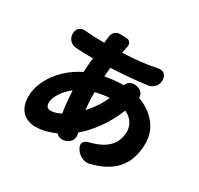

<svg xmlns="http://www.w3.org/2000/svg" viewBox="-179 -1033 1358 1312"><g transform="rotate(30 500.0 -376.5)"><path d="M689 -563Q715 -557 728.5 -540.5Q742 -524 742 -501Q827 -471 881 -406Q935 -341 935 -251Q935 -181 911.5 -120.5Q888 -60 832 -14.5Q776 31 678 57Q646 66 614.5 51.5Q583 37 565 8Q547 -21 556.5 -40.5Q566 -60 599 -68Q670 -86 710.5 -115Q751 -144 768 -181Q785 -218 785 -258Q785 -296 764.5 -328Q744 -360 703 -379Q663 -281 608 -206.5Q553 -132 499 -88L500 -86Q509 -55 496.5 -30.5Q484 -6 452 4Q407 17 380 -13Q344 3 305 13.5Q266 24 225 24Q187 24 154 8Q121 -8 101 -43Q81 -78 81 -133Q81 -197 112.5 -261Q144 -325 199 -378Q254 -431 324 -465Q326 -494 328 -522Q330 -550 333 -578H317Q288 -578 269.5 -578.5Q251 -579 235.5 -580Q220 -581 200 -582Q169 -584 149.5 -603.5Q130 -623 129 -654Q128 -685 146.5 -701.5Q165 -718 196 -715Q216 -714 231 -712.5Q246 -711 266.5 -710Q287 -709 322 -709H347L351 -749Q351 -749 351.5 -752Q352 -755 352 -756Q354 -783 370.5 -799Q387 -815 414 -814L457 -813Q481 -813 491.5 -798.5Q502 -784 497 -761Q497 -760 496.5 -759Q496 -758 495 -754L487 -711Q562 -714 622.5 -720.5Q683 -727 752 -741Q782 -747 800.5 -732.5Q819 -718 820 -686Q820 -655 801.5 -633Q783 -611 752 -606Q618 -588 468 -581L462 -510Q495 -516 530.5 -520Q566 -524 601 -524H607Q616 -549 638 -559.5Q660 -570 689 -563ZM568 -401Q537 -399 509.5 -394.5Q482 -390 458 -383Q458 -340 460 -306.5Q462 -273 465 -246Q494 -276 520 -314Q546 -352 568 -401ZM340 -146Q334 -182 329.5 -224Q325 -266 323 -319Q276 -284 249.5 -241Q223 -198 223 -166Q223 -145 232 -134Q241 -123 263 -123Q296 -123 340 -146Z"/></g></svg>

Font: Chiron GoRound TC H
Style: Regular
Weight: 900
Designer: Ryoko NISHIZUKA 西塚涼子 (kana, bopomofo & ideographs); Paul D. Hunt (Latin, Greek & Cyrillic); Sandoll Communications 산돌커뮤니
Foundry: Adobe
Version: Version 1.000;hotconv 1.1.1;makeotfexe 2.6.0